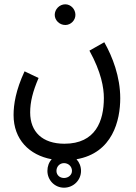

<svg xmlns="http://www.w3.org/2000/svg" viewBox="-20 -659 632 891"><path d="M283 -543C309 -543 330 -565 330 -590C330 -616 309 -639 283 -639C256 -639 234 -616 234 -590C234 -565 256 -543 283 -543ZM43 -125C43 -12 116 61 220 80C207 94 200 113 200 134C200 177 234 212 277 212C321 212 356 177 356 134C356 113 348 94 335 80C503 51 538 -101 538 -203C538 -303 502 -396 464 -463L395 -424C450 -324 462 -252 462 -204C462 -98 424 8 279 8C177 8 120 -47 120 -137C120 -186 132 -234 159 -297L94 -328C53 -240 43 -174 43 -125ZM277 167C257 167 242 153 242 134C242 114 257 98 277 98C297 98 314 113 314 134C314 153 297 167 277 167Z"/></svg>

Font: Noto Sans Arabic UI Cn
Style: Regular
Weight: 400
Width: 3
Designer: Monotype Design Team, Nadine Chahine and Nizar Qandah
Foundry: Monotype Imaging Inc.
Version: Version 2.010